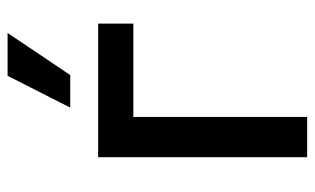

<svg xmlns="http://www.w3.org/2000/svg" viewBox="-180 -642 822 501"><g transform="rotate(-90 230.5 -391.0)"><path d="M419.9 -545.4V-453.6H176.3V0H71.3V-545.4ZM200.7 -618.2 283.7 -781.7H395.5L285.6 -618.2Z"/></g></svg>

Font: Karasuma Gothic
Style: Regular
Weight: 500
Designer: Rasmus Andersson / Ryoko Nishizuka
Foundry: Genbu
Version: Version 1.00